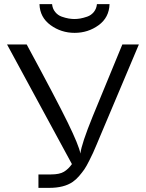

<svg xmlns="http://www.w3.org/2000/svg" viewBox="-20 -909 707 929"><path d="M171 -889H232Q234 -867 247 -851Q260 -835 278.5 -828.5Q297 -822 312 -819.5Q327 -817 340 -817Q354 -817 368.5 -819.5Q383 -822 402 -828.5Q421 -835 434 -851Q447 -867 449 -889H510Q508 -824 457 -787Q406 -750 341 -750Q276 -750 224.5 -787.5Q173 -825 171 -889ZM14 -694H109Q253 -428 307.5 -316.5Q362 -205 369 -166Q374 -212 429 -347L572 -694H652L462 -244Q461 -241 448 -210.5Q435 -180 430 -169Q425 -158 411.5 -131Q398 -104 388 -89.5Q378 -75 363 -57.5Q348 -40 332 -29Q290 0 218 0H166V-65H227Q268 -65 289.5 -78Q311 -91 328 -115Z"/></svg>

Font: CMU Sans Serif
Style: Medium
Weight: 500
Version: Version 0.7.0